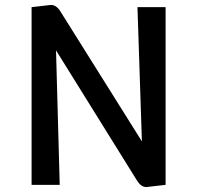

<svg xmlns="http://www.w3.org/2000/svg" viewBox="-20 -749 799 778"><path d="M651 0 573 9Q552 9 536 -16L207 -545L222 0H108V-720L186 -729Q208 -729 224 -704L555 -176L537 -720H651Z"/></svg>

Font: Convergence
Style: Regular
Weight: 400
Designer: Nicolas Silva and John Vargas
Foundry: Nicolas Silva and Jonh Vargas
Version: Version 1.002